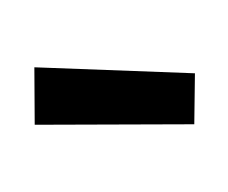

<svg xmlns="http://www.w3.org/2000/svg" viewBox="-53 -823 354 298"><g transform="rotate(-20 123.5 -674.0)"><path d="M254 -664 226 -590 -7 -674 23 -758Z"/></g></svg>

Font: Panefresco 600wt
Style: Regular
Weight: 600
Designer: Campivisivi
Foundry: Campivisivi & Chank Co
Version: Version 1.001